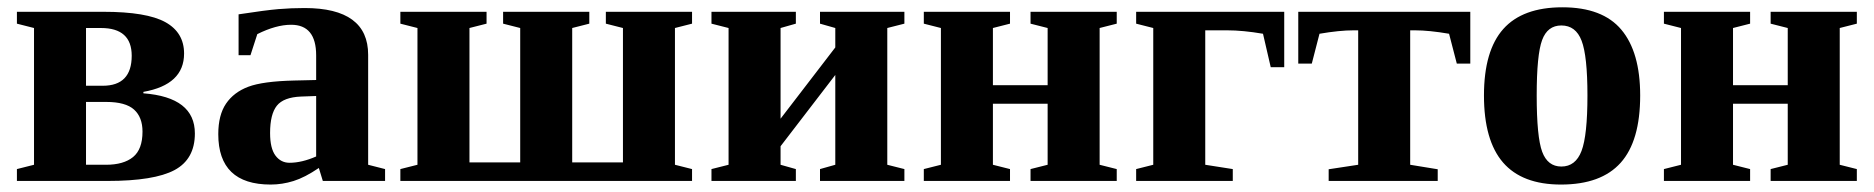

<svg xmlns="http://www.w3.org/2000/svg" viewBox="-20 -491 5085 521"><path d="M25.9 0V-32.2L72.3 -43.9V-415L25.9 -426.8V-459H260.7Q377.9 -459 428.7 -430.9Q479.5 -402.8 479.5 -345.7Q479.5 -261.2 369.1 -241.7V-237.8Q508.8 -227.1 508.8 -128.9Q508.8 -59.1 453.6 -29.5Q398.4 0 272 0ZM366.7 -133.8Q366.7 -172.9 343.8 -193.6Q320.8 -214.4 268.1 -214.4H213.4V-43.9H267.6Q315.4 -43.9 341.1 -64.9Q366.7 -85.9 366.7 -133.8ZM213.4 -258.3H258.8Q337.4 -258.3 337.4 -339.8Q337.4 -415 253.9 -415H213.4Z M806.6 -469.2Q979 -469.2 979 -342.3V-43.9L1024.9 -32.2V0H856L845.2 -35.2Q807.1 -9.3 776.4 0.2Q745.6 9.8 714.4 9.8Q572.3 9.8 572.3 -127Q572.3 -178.7 593.3 -209.7Q614.3 -240.7 653.8 -255.6Q693.4 -270.5 778.3 -272.5L837.9 -273.9V-340.8Q837.9 -423.8 770 -423.8Q729 -423.8 678.2 -398.4L659.7 -341.3H627.4V-452.1Q701.2 -463.4 735.8 -466.3Q770.5 -469.2 806.6 -469.2ZM837.9 -230.5 796.9 -229Q749.5 -227.1 731.2 -204.1Q712.9 -181.2 712.9 -129.9Q712.9 -88.4 727.5 -68.8Q742.2 -49.3 765.6 -49.3Q798.8 -49.3 837.9 -66.4Z M1253.9 -50.3H1391.6V-415L1345.2 -426.8V-459H1579.1V-426.8L1532.7 -415V-50.3H1670.4V-415L1624 -426.8V-459H1857.9V-426.8L1811.5 -415V-43.9L1857.9 -32.2V0H1066.4V-32.2L1112.8 -43.9V-415L1066.4 -426.8V-459H1300.3V-426.8L1253.9 -415Z M2205.1 0V-32.2L2246.6 -43.9V-287.6L2098.1 -94.2V-43.9L2139.6 -32.2V0H1910.6V-32.2L1957 -43.9V-415L1910.6 -426.8V-459H2139.6V-426.8L2098.1 -415V-168.9L2246.6 -362.3V-415L2205.1 -426.8V-459H2434.1V-426.8L2387.7 -415V-43.9L2434.1 -32.2V0Z M2822.8 -209.5H2674.3V-43.9L2720.7 -32.2V0H2486.8V-32.2L2533.2 -43.9V-415L2486.8 -426.8V-459H2720.7V-426.8L2674.3 -415V-259.8H2822.8V-415L2776.4 -426.8V-459H3010.3V-426.8L2963.9 -415V-43.9L3010.3 -32.2V0H2776.4V-32.2L2822.8 -43.9Z M3464.8 -308.6H3428.2L3407.2 -399.4Q3353 -408.7 3310.1 -408.7H3250.5V-43.9L3325.2 -32.2V0H3063V-32.2L3109.4 -43.9V-415L3063 -426.8V-459H3464.8Z M3969.7 -459V-318.4H3933.1L3912.1 -399.4Q3857.9 -408.7 3819.8 -408.7H3806.6V-43.9L3881.3 -31.7V0H3585.4V-31.7L3665.5 -43.9V-408.7H3652.8Q3614.7 -408.7 3560.5 -399.4L3539.6 -318.4H3502.9V-459Z M4430.7 -231.9Q4430.7 -108.4 4377.7 -49.3Q4324.7 9.8 4215.8 9.8Q4110.4 9.8 4058.6 -50Q4006.8 -109.9 4006.8 -231.9Q4006.8 -353.5 4059.3 -412.4Q4111.8 -471.2 4219.7 -471.2Q4328.6 -471.2 4379.6 -410.4Q4430.7 -349.6 4430.7 -231.9ZM4287.6 -231.9Q4287.6 -339.4 4271.7 -380.6Q4255.9 -421.9 4216.8 -421.9Q4179.2 -421.9 4164.6 -382.3Q4149.9 -342.8 4149.9 -231.9Q4149.9 -119.1 4164.8 -79.1Q4179.7 -39.1 4216.8 -39.1Q4255.4 -39.1 4271.5 -81.3Q4287.6 -123.5 4287.6 -231.9Z M4831.1 -209.5H4682.6V-43.9L4729 -32.2V0H4495.1V-32.2L4541.5 -43.9V-415L4495.1 -426.8V-459H4729V-426.8L4682.6 -415V-259.8H4831.1V-415L4784.7 -426.8V-459H5018.6V-426.8L4972.2 -415V-43.9L5018.6 -32.2V0H4784.7V-32.2L4831.1 -43.9Z"/></svg>

Font: Tinos
Style: Bold
Weight: 700
Designer: Steve Matteson
Foundry: Monotype Imaging Inc.
Version: Version 1.23